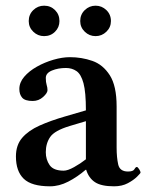

<svg xmlns="http://www.w3.org/2000/svg" viewBox="-20 -645 516 675"><path d="M262 -571Q262 -594 278 -609.5Q294 -625 316 -625Q338 -625 354 -609.5Q370 -594 370 -571Q370 -549 354 -533.5Q338 -518 316 -518Q294 -518 278 -533.5Q262 -549 262 -571ZM81 -571Q81 -594 97 -609.5Q113 -625 135 -625Q158 -625 173.5 -609.5Q189 -594 189 -571Q189 -549 173.5 -533.5Q158 -518 135 -518Q113 -518 97 -533.5Q81 -549 81 -571ZM281 -48Q252 -23 220 -6.5Q188 10 156 10Q91 10 63.5 -16.5Q36 -43 36 -95Q36 -135 58 -160.5Q80 -186 119 -203.5Q158 -221 210 -236L282 -257Q282 -321 273.5 -352.5Q265 -384 249 -395Q233 -406 212 -406Q184 -406 162.5 -397Q141 -388 141 -371Q141 -356 144 -346.5Q147 -337 147 -328Q147 -318 131.5 -304Q116 -290 95 -290Q68 -290 58 -301.5Q48 -313 48 -332Q48 -355 65 -375Q82 -395 109.5 -410.5Q137 -426 168 -435Q199 -444 226 -444Q267 -444 304.5 -431Q342 -418 366 -380.5Q390 -343 390 -271V-126Q390 -92 395.5 -67Q401 -42 430 -42Q448 -42 452.5 -50Q457 -58 461 -58Q464 -58 469 -50.5Q474 -43 474 -38Q474 -36 462 -24Q450 -12 429.5 -1Q409 10 381 10Q336 10 314 -4.5Q292 -19 283 -48ZM282 -85V-219L225 -202Q172 -186 156.5 -163.5Q141 -141 141 -110Q141 -84 154.5 -64.5Q168 -45 204 -45Q218 -45 240.5 -57.5Q263 -70 282 -85Z"/></svg>

Font: Libertinus Serif SemiBold
Style: Regular
Weight: 600
Designer: Philipp H. Poll, Khaled Hosny
Foundry: Caleb Maclennan
Version: Version 7.051;RELEASE